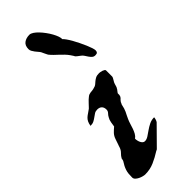

<svg xmlns="http://www.w3.org/2000/svg" viewBox="-245 -747 779 779"><g transform="rotate(-45 144.0 -357.5)"><path d="M14.2 -19.5Q14.2 -31.7 15.1 -41Q16.1 -50.3 18.8 -58.6Q21.5 -66.9 25.6 -75Q29.8 -83 36.1 -92.8Q37.1 -94.2 37.8 -98.6Q38.6 -103 38.6 -104Q43.9 -113.8 52 -121.6Q60.1 -129.4 64 -140.1Q64.5 -141.6 66.4 -147.5Q68.4 -153.3 70.6 -159.4Q72.8 -165.5 74.5 -170.9Q76.2 -176.3 76.7 -177.2Q79.1 -184.6 82.3 -189.9Q85.4 -195.3 89.4 -199.7Q93.3 -204.1 98.1 -208.3Q103 -212.4 108.9 -217.8Q109.9 -225.6 112.1 -238.3Q114.3 -251 119.6 -259.3Q123.5 -267.1 129.6 -273.2Q135.7 -279.3 135.7 -288.1Q135.7 -300.8 128.7 -307.9Q121.6 -314.9 108.9 -314.9Q99.1 -314.9 92.3 -310.5Q85.4 -306.2 78.6 -301Q71.8 -295.9 63.5 -291.5Q55.2 -287.1 43 -287.1Q44.9 -299.3 48.8 -307.1Q52.7 -314.9 58.6 -320.3Q64.5 -325.7 71.8 -330.3Q79.1 -335 87.4 -341.3Q88.9 -342.8 93.3 -347.4Q97.7 -352.1 103 -357.7Q108.4 -363.3 113 -367.9Q117.7 -372.6 119.6 -373.5Q125.5 -378.9 130.1 -380.6Q134.8 -382.3 139.4 -382.8Q144 -383.3 149.4 -383.8Q154.8 -384.3 162.1 -386.7Q169.9 -388.2 175 -392.6Q180.2 -397 185.5 -401.6Q190.9 -406.2 198.5 -410.2Q206.1 -414.1 219.2 -414.1Q221.2 -414.1 225.8 -413.3Q230.5 -412.6 235.1 -410.9Q239.7 -409.2 243.2 -407Q246.6 -404.8 246.6 -401.9V-366.7Q246.6 -364.3 244.6 -360.4Q242.7 -356.4 240.2 -352.5Q237.8 -348.6 235.6 -344.7Q233.4 -340.8 232.9 -337.9Q231.9 -333.5 229.7 -326.9Q227.5 -320.3 226.1 -319.3Q226.1 -318.4 224.4 -315.9Q222.7 -313.5 220.5 -310.8Q218.3 -308.1 216.6 -305.7Q214.8 -303.2 214.4 -302.2V-293Q213.4 -288.1 212.2 -285.4Q210.9 -282.7 208.7 -280.5Q206.5 -278.3 203.9 -275.9Q201.2 -273.4 198.2 -268.6Q198.2 -267.6 196.5 -264.2Q194.8 -260.7 193.8 -259.3Q191.4 -248 189.2 -240.7Q187 -233.4 184.1 -227.3Q181.2 -221.2 177.7 -214.6Q174.3 -208 170.4 -199.2Q166 -189.5 162.8 -178.7Q159.7 -168 156 -157.5Q152.3 -147 147.2 -137.7Q142.1 -128.4 133.8 -122.6Q133.8 -116.7 135.3 -110.4Q136.7 -104 139.4 -98.9Q142.1 -93.8 146 -90.3Q149.9 -86.9 155.3 -86.9Q165 -86.9 175.3 -93.5Q185.5 -100.1 196.8 -108.2Q208 -116.2 221.2 -122.8Q234.4 -129.4 250 -129.4Q250 -125 248 -118.4Q246.1 -111.8 243.2 -107.9L166 -29.8Q165 -29.3 164.3 -28.8Q163.6 -28.3 162.6 -27.8Q161.1 -27.3 160.2 -26.9Q135.7 -11.2 112.1 -1Q88.4 9.3 60.5 9.3Q56.2 9.3 48.3 7.3Q40.5 5.4 33 1.7Q25.4 -2 19.8 -7.3Q14.2 -12.7 14.2 -19.5ZM85 -685.1Q85 -705.6 97.4 -714.8Q109.9 -724.1 128.9 -724.1Q136.2 -724.1 145.5 -718Q154.8 -711.9 164.1 -702.1Q173.3 -692.4 182.1 -680.4Q190.9 -668.5 197.5 -656.5Q204.1 -644.5 207.8 -634Q211.4 -623.5 210.9 -616.7Q215.3 -613.3 221.9 -604Q228.5 -594.7 235.6 -582.3Q242.7 -569.8 249.5 -555.7Q256.3 -541.5 262 -528.6Q267.6 -515.6 271 -505.1Q274.4 -494.6 274.4 -489.7Q274.4 -482.4 271.2 -479Q268.1 -475.6 259.3 -475.6Q251 -475.6 245.6 -480.5Q240.2 -485.4 235.8 -491.7Q231.4 -498 227.3 -504.6Q223.1 -511.2 217.8 -515.1Q207.5 -522.9 203.6 -525.9Q199.7 -528.8 198.2 -531Q196.8 -533.2 195.3 -536.4Q193.8 -539.6 188 -547.4Q181.6 -556.6 173.8 -564.7Q166 -572.8 157.7 -580.6Q149.4 -588.4 141.1 -596.2Q132.8 -604 125.5 -613.3Q125 -614.3 123 -618.2Q121.1 -622.1 118.9 -626.5Q116.7 -630.9 115 -634.8Q113.3 -638.7 112.8 -639.6Q109.9 -644.5 105.2 -649.7Q100.6 -654.8 96.2 -660.6Q91.8 -666.5 88.4 -672.6Q85 -678.7 85 -685.1Z"/></g></svg>

Font: IM FELL English
Style: Italic
Weight: 400
Italic angle: -18°
Designer: Igino Marini
Foundry: Igino Marini
Version: 3.00